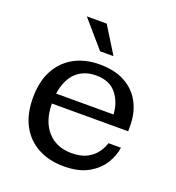

<svg xmlns="http://www.w3.org/2000/svg" viewBox="-133 -828 864 943"><g transform="rotate(20 299.5 -356.5)"><path d="M280 -583 160 -722H264L350 -583ZM304 9Q228 9 170 -22Q112 -53 80 -112Q48 -171 48 -256Q48 -342 80 -401Q112 -460 169 -491Q226 -522 301 -522Q380 -522 434 -492.5Q488 -463 516 -410Q544 -357 544 -288V-261H145Q146 -169 192.5 -117Q239 -65 318 -65Q368 -65 399.5 -82Q431 -99 448.5 -124Q466 -149 473 -173H538Q533 -131 507 -89Q481 -47 431.5 -19Q382 9 304 9ZM448 -314Q445 -376 409.5 -420.5Q374 -465 303 -465Q240 -465 199.5 -427Q159 -389 148 -314Z"/></g></svg>

Font: Montagu Slab 16pt
Style: Regular
Weight: 400
Designer: Florian Karsten
Foundry: Florian Karsten
Version: Version 1.000; ttfautohint (v1.8.3)